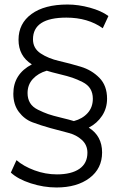

<svg xmlns="http://www.w3.org/2000/svg" viewBox="-20 -725 530 850"><path d="M454 -288Q454 -246 432 -212.5Q410 -179 373 -160Q432 -123 432 -50Q432 21 376.5 63Q321 105 230 105Q173 105 116 86.5Q59 68 28 39L53 -16Q84 11 132.5 29Q181 47 232 47Q296 47 331.5 22.5Q367 -2 367 -49Q367 -83 342.5 -105.5Q318 -128 282 -137Q246 -146 203 -158Q160 -170 124 -183.5Q88 -197 63.5 -229.5Q39 -262 39 -310Q39 -397 121 -440Q62 -477 62 -549Q62 -621 119.5 -663Q177 -705 279 -705Q327 -705 378 -691Q429 -677 460 -654L435 -600Q369 -647 274 -647Q126 -647 126 -551Q126 -511 160 -488.5Q194 -466 242 -455Q290 -444 338 -429.5Q386 -415 420 -380.5Q454 -346 454 -288ZM307 -189Q345 -199 368 -224.5Q391 -250 391 -288Q391 -313 380 -331.5Q369 -350 345 -362Q321 -374 300.5 -381Q280 -388 242.5 -397Q205 -406 187 -412Q149 -401 125.5 -375.5Q102 -350 102 -313Q102 -288 113 -269.5Q124 -251 148.5 -239Q173 -227 193 -220Q213 -213 250.5 -204Q288 -195 307 -189Z"/></svg>

Font: Montserrat Alternates
Style: Regular
Weight: 400
Designer: Julieta Ulanovsky
Foundry: Julieta Ulanovsky
Version: Version 7.200;PS 007.200;hotconv 1.0.88;makeotf.lib2.5.64775